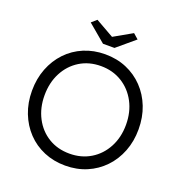

<svg xmlns="http://www.w3.org/2000/svg" viewBox="-155 -1020 1096 1163"><g transform="rotate(20 392.5 -438.5)"><path d="M392 10Q318 10 255 -16.5Q192 -43 146 -91.5Q100 -140 74.5 -205.5Q49 -271 49 -348Q49 -426 74.5 -491.5Q100 -557 146 -605.5Q192 -654 255 -680.5Q318 -707 392 -707Q467 -707 529.5 -680.5Q592 -654 638.5 -605.5Q685 -557 710.5 -491.5Q736 -426 736 -348Q736 -271 710.5 -205.5Q685 -140 638.5 -91.5Q592 -43 529.5 -16.5Q467 10 392 10ZM392 -67Q468 -67 527.5 -103Q587 -139 621 -203Q655 -267 655 -348Q655 -430 621 -494Q587 -558 527.5 -594.5Q468 -631 392 -631Q315 -631 256 -594.5Q197 -558 163.5 -494Q130 -430 130 -348Q130 -267 163.5 -203Q197 -139 256 -103Q315 -67 392 -67ZM356 -762 242 -858 275 -887 393 -820 511 -887 544 -858 430 -762Z"/></g></svg>

Font: Lexend Deca Light
Style: Regular
Weight: 300
Designer: Bonnie Shaver-Troup, Thomas Jockin
Foundry: Lexend
Version: Version 1.008; ttfautohint (v1.8.4.7-5d5b)